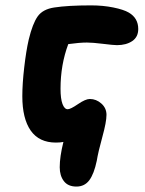

<svg xmlns="http://www.w3.org/2000/svg" viewBox="-20 -540 540 714"><path d="M264.2 153.8Q232.9 153.8 217.5 133.5Q202.1 113.3 202.1 82Q202.1 42.5 215.8 -12.2Q205.1 -9.8 188 -9.8Q125.5 -9.8 94.2 -54.4Q63 -99.1 63 -182.1Q63 -228.5 70.1 -289.6Q77.1 -350.6 86.9 -393.1Q101.1 -452.1 120.1 -479Q139.2 -505.9 182.1 -512.2Q232.9 -520 318.8 -520Q362.8 -520 401.4 -512.2Q439.9 -504.4 459 -493.2Q494.1 -472.7 494.1 -432.1Q494.1 -402.3 471.7 -387.2Q449.2 -372.1 415 -372.1Q401.9 -372.1 363 -377Q324.2 -381.8 303.2 -381.8Q275.9 -381.8 233.9 -376Q205.1 -299.3 205.1 -210Q205.1 -172.9 212.4 -153.3Q219.7 -133.8 231.9 -133.8Q242.2 -133.8 270 -152.8Q297.9 -171.9 314 -171.9Q337.9 -171.9 356.9 -155Q376 -138.2 376 -112.8Q376 -86.4 360.6 -30.8Q345.2 24.9 339.8 58.1Q329.6 106.9 312 130.4Q294.4 153.8 264.2 153.8Z"/></svg>

Font: Shantell Sans Irregular Bouncy
Style: Bold
Weight: 700
Designer: Stephen Nixon, Anya Danilova, Shantell Martin
Foundry: Arrow Type
Version: Version 1.006;[9816181b4]